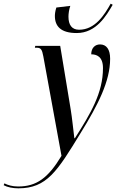

<svg xmlns="http://www.w3.org/2000/svg" viewBox="-157 -786 635 1046"><path d="M261 -606C368 -606 423 -702 457 -760L446 -766C412 -705 361 -624 274 -624C234 -624 216 -651 216 -695C216 -712 219 -733 226 -754L150 -745C144 -726 142 -711 142 -699C142 -644 173 -606 261 -606ZM-57 240C98 240 155 147 282 -61C378 -216 443 -344 443 -466C443 -517 423 -544 388 -544C361 -544 340 -525 340 -490C368 -490 404 -479 404 -415C404 -280 337 -168 251 -33H248C243 -72 236 -143 228 -191L171 -536H35L33 -526H42C65 -526 72 -518 79 -479L178 63C105 184 42 230 -58 230C-91 230 -115 222 -133 213L-137 223C-117 234 -87 240 -57 240Z"/></svg>

Font: Noto Serif Display ExtraCondensed Medium
Style: Italic
Weight: 500
Width: 2
Italic angle: -12°
Designer: Monotype Design Team
Foundry: Monotype Imaging Inc.
Version: Version 2.009